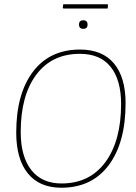

<svg xmlns="http://www.w3.org/2000/svg" viewBox="-20 -874 639 899"><path d="M483 -854 486 -851 484 -834H277L274 -837L276 -854ZM350 -759Q350 -779 370 -779Q390 -779 390 -759Q390 -739 370 -739Q350 -739 350 -759ZM355 -642Q459 -642 513.5 -577Q568 -512 568 -391Q568 -206 489 -100.5Q410 5 267 5Q165 5 110.5 -62Q56 -129 56 -253Q56 -435 134.5 -538.5Q213 -642 355 -642ZM354 -622Q223 -622 150 -524.5Q77 -427 77 -256Q77 -141 126.5 -78Q176 -15 268 -15Q400 -15 473.5 -115Q547 -215 547 -387Q547 -500 498 -561Q449 -622 354 -622Z"/></svg>

Font: Alegreya Sans SC Thin
Style: Italic
Weight: 100
Italic angle: -7°
Designer: Juan Pablo del Peral
Foundry: Huerta Tipografica
Version: Version 2.007